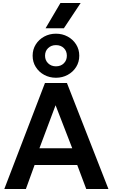

<svg xmlns="http://www.w3.org/2000/svg" viewBox="-20 -1248 744 1268"><path d="M8.5 0 277 -700H422L696 0H549.5L490 -158.5H208.5L151 0ZM240.5 -269H457L347 -553ZM349.5 -734.5Q307 -734.5 272 -753.5Q237 -772.5 216.2 -805.5Q195.5 -838.5 195.5 -880Q195.5 -921.5 216.2 -954.5Q237 -987.5 272 -1006.5Q307 -1025.5 349.5 -1025.5Q392 -1025.5 427 -1006.5Q462 -987.5 482.8 -954.5Q503.5 -921.5 503.5 -880Q503.5 -838.5 482.8 -805.5Q462 -772.5 427 -753.5Q392 -734.5 349.5 -734.5ZM349.5 -810Q381.5 -810 401.5 -829.8Q421.5 -849.5 421.5 -880Q421.5 -911 401.5 -930.5Q381.5 -950 349.5 -950Q318.5 -950 298 -930.5Q277.5 -911 277.5 -880Q277.5 -849.5 298 -829.8Q318.5 -810 349.5 -810ZM281 -1061.5 379 -1228H512.5L402 -1061.5Z"/></svg>

Font: Geologica Medium
Style: Regular
Weight: 500
Designer: Sindre Bremnes, Frode Helland
Foundry: Monokrom Skriftforlag AS
Version: Version 1.010;gftools[0.9.28]